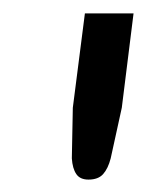

<svg xmlns="http://www.w3.org/2000/svg" viewBox="-20 -736 234 294"><path d="M184.5 -715.5 166.5 -571 149.5 -493.5Q145.5 -478 138 -469.5Q130.5 -461 115.5 -461Q102.5 -461 96.8 -469.5Q91 -478 90 -493.5L91.5 -571L110 -715.5Z"/></svg>

Font: Lato
Style: Italic
Weight: 400
Italic angle: -7°
Designer: Lukasz Dziedzic
Foundry: tyPoland Lukasz Dziedzic
Version: Version 2.007; 2014-02-27